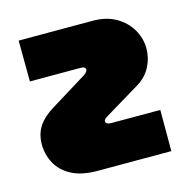

<svg xmlns="http://www.w3.org/2000/svg" viewBox="-83 -599 669 680"><g transform="rotate(-15 251.5 -259.0)"><path d="M194 0Q135 0 98 -20Q61 -40 44 -72.5Q27 -105 27 -141Q27 -180 46 -208Q65 -236 102 -258L235 -340Q242 -345 245 -349.5Q248 -354 248 -357Q248 -362 243.5 -365Q239 -368 230 -368H44L43 -518H314Q364 -518 399.5 -497.5Q435 -477 454 -444Q473 -411 473 -374Q473 -340 457 -308.5Q441 -277 409 -257L276 -177Q270 -173 267 -169.5Q264 -166 264 -162Q264 -158 269 -154.5Q274 -151 283 -151H464V0Z"/></g></svg>

Font: MuseoModerno Thin Black
Style: Regular
Weight: 900
Version: Version 1.002